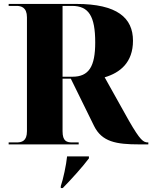

<svg xmlns="http://www.w3.org/2000/svg" viewBox="-20 -734 774 976"><path d="M24 0H380V-10H348C319 -10 298 -16 298 -67V-334H340L458 -94C498 -13 570 0 688 0H734V-10H732C709 -10 693 -20 635 -121L512 -341C590 -364 656 -416 656 -527C656 -643 576 -714 368 -714H24V-704H64C87 -704 117 -697 117 -646V-67C117 -16 90 -10 64 -10H24ZM348 -344H298V-704H346C431 -704 464 -652 464 -518C464 -396 432 -344 348 -344ZM289 212V222H299C343 177 401 113 432 71V61H321C317 103 301 178 289 212Z"/></svg>

Font: Noto Serif Display ExtraBold
Style: Regular
Weight: 800
Designer: Monotype Design Team
Foundry: Monotype Imaging Inc.
Version: Version 2.009